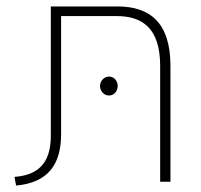

<svg xmlns="http://www.w3.org/2000/svg" viewBox="-20 -565 625 597"><path d="M30 12C129 3 170 -53 170 -148V-515H343C423 -515 478 -477 478 -360V0H510V-360C510 -496 445 -545 345 -545H138V-147C139 -69 109 -21 25 -15L30 12ZM319 -327C303 -327 291 -312 291 -298C291 -282 303 -268 319 -268C335 -268 346 -282 346 -298C346 -313 335 -327 319 -327Z"/></svg>

Font: Assistant ExtraLight
Style: Regular
Weight: 275
Designer: Hebrew By Ben Nathan, Latin by Paul Hunt
Version: Version 2.001;PS 002.001;hotconv 1.0.88;makeotf.lib2.5.64775